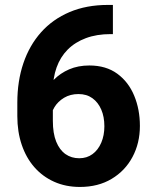

<svg xmlns="http://www.w3.org/2000/svg" viewBox="-20 -738 614 768"><path d="M431.6 -718.3V-601.6H422.9Q366.7 -601.6 323.5 -585.4Q280.3 -569.3 250.7 -539.6Q221.2 -509.8 206.3 -468Q191.4 -426.3 191.4 -374.5V-254.9Q191.4 -204.6 204.8 -171.4Q218.3 -138.2 241.9 -121.6Q265.6 -105 296.9 -105Q327.6 -105 350.1 -121.6Q372.6 -138.2 385 -167.2Q397.5 -196.3 397.5 -232.9Q397.5 -271 385 -299.8Q372.6 -328.6 349.6 -345.2Q326.7 -361.8 293.9 -361.8Q261.2 -361.8 236.3 -346.9Q211.4 -332 197.5 -308.8Q183.6 -285.6 182.1 -260.7L138.7 -290Q140.6 -326.7 155.3 -359.9Q169.9 -393.1 195.6 -419.2Q221.2 -445.3 256.8 -460.7Q292.5 -476.1 337.4 -476.1Q404.3 -476.1 449.2 -443.1Q494.1 -410.2 516.8 -355.2Q539.6 -300.3 539.6 -234.4Q539.6 -165.5 510 -110.1Q480.5 -54.7 426.5 -22.5Q372.6 9.8 299.8 9.8Q242.7 9.8 196.5 -11Q150.4 -31.7 117.4 -69.3Q84.5 -106.9 66.9 -158.9Q49.3 -210.9 49.3 -273.4V-327.6Q49.3 -413.6 73.5 -485.1Q97.7 -556.6 144.3 -608.9Q190.9 -661.1 258.3 -689.7Q325.7 -718.3 411.6 -718.3Z"/></svg>

Font: Heebo
Style: Bold
Weight: 700
Designer: Oded Ezer
Foundry: Ezer Type House
Version: Version 3.100